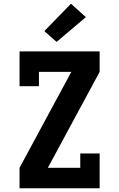

<svg xmlns="http://www.w3.org/2000/svg" viewBox="-20 -1011 640 1031"><path d="M85 0V-110L363 -625H189V-548H85V-735H515V-625L237 -110H411V-187H515V0ZM284 -786 218 -844 361 -991 441 -919Z"/></svg>

Font: Iosevka HT Extrabold Extended
Style: Regular
Weight: 800
Width: 7
Monospace: yes
Designer: Belleve Invis
Foundry: Belleve Invis
Version: Version 32.3.0; ttfautohint (v1.8.4)